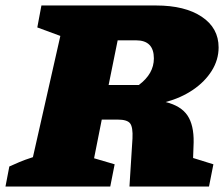

<svg xmlns="http://www.w3.org/2000/svg" viewBox="-63 -680 817 700"><path d="M-43 0 -29 -73Q-11 -81 7.5 -89Q26 -97 57 -107L157 -549L73 -580L88 -660H506Q611 -660 672.5 -619Q734 -578 734 -507Q734 -462 709 -422Q684 -382 640.5 -352.5Q597 -323 541 -308Q597 -294 620.5 -259Q644 -224 643 -161L641 -104L715 -81L699 0H409L420 -175Q422 -216 411.5 -230Q401 -244 366 -244H308L280 -103L355 -81L339 0ZM433 -533H366L333 -370H443Q498 -411 498 -467Q498 -533 433 -533Z"/></svg>

Font: Piazzolla SC Black
Style: Italic
Weight: 900
Italic angle: -11.3°
Designer: Juan Pablo del Peral
Foundry: Huerta Tipografica
Version: Version 1.330